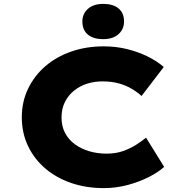

<svg xmlns="http://www.w3.org/2000/svg" viewBox="-20 -956 934 986"><path d="M513 10Q423 10 346.5 -16Q270 -42 213 -90.5Q156 -139 124 -206Q92 -273 92 -354Q92 -434 124.5 -501Q157 -568 213.5 -616.5Q270 -665 346.5 -691.5Q423 -718 513 -718Q574 -718 630 -704.5Q686 -691 735 -667.5Q784 -644 821 -612L707 -463Q685 -483 656.5 -500Q628 -517 591 -527.5Q554 -538 506 -538Q465 -538 428 -526.5Q391 -515 361 -491Q331 -467 313.5 -432.5Q296 -398 296 -352Q296 -307 314.5 -272.5Q333 -238 365.5 -214.5Q398 -191 439.5 -179Q481 -167 528 -167Q575 -167 612.5 -180.5Q650 -194 679 -212.5Q708 -231 730 -249L823 -99Q795 -73 746.5 -48Q698 -23 637.5 -6.5Q577 10 513 10ZM510 -755Q459 -755 431 -778.5Q403 -802 403 -846Q403 -885 431.5 -910.5Q460 -936 510 -936Q561 -936 589 -912.5Q617 -889 617 -846Q617 -806 588.5 -780.5Q560 -755 510 -755Z"/></svg>

Font: Lexend Mega ExtraBold
Style: Regular
Weight: 800
Designer: Bonnie Shaver-Troup, Thomas Jockin
Foundry: Lexend
Version: Version 1.007